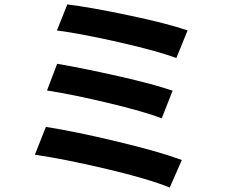

<svg xmlns="http://www.w3.org/2000/svg" viewBox="-20 -803 1040 870"><path d="M285 -783Q391 -770 566 -733Q741 -696 830 -665L779 -540Q694 -572 520 -611.5Q346 -651 238 -665ZM239 -514Q361 -493 518 -457.5Q675 -422 762 -392L713 -267Q631 -298 472.5 -336Q314 -374 193 -393ZM188 -228Q322 -207 513.5 -161Q705 -115 804 -78L749 47Q655 8 464.5 -37Q274 -82 138 -102Z"/></svg>

Font: Swei Fan Sans CJK TC
Style: Bold
Weight: 700
Version: Version 2.130